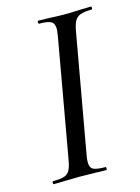

<svg xmlns="http://www.w3.org/2000/svg" viewBox="-100 -683 539 741"><g transform="rotate(-15 170.0 -312.5)"><path d="M22 -12Q53 -12 67.5 -17Q82 -22 89.5 -36Q97 -50 102 -81L184 -544Q188 -570 188 -576Q188 -598 174.5 -605.5Q161 -613 127 -613Q124 -613 124 -619Q124 -625 127 -625L170 -624Q208 -622 230 -622Q258 -622 296 -624L337 -625Q340 -625 340 -619Q340 -613 337 -613Q307 -613 291.5 -607Q276 -601 268.5 -586.5Q261 -572 256 -542L174 -81Q170 -62 170 -48Q170 -26 183 -19Q196 -12 232 -12Q234 -12 234 -6Q234 0 232 0Q206 0 190 -1L126 -2L66 -1Q50 0 22 0Q19 0 19 -6Q19 -12 22 -12Z"/></g></svg>

Font: Cormorant Garamond Medium
Style: Italic
Weight: 500
Italic angle: -10°
Designer: Christian Thalmann (Catharsis Fonts)
Foundry: Catharsis Fonts
Version: Version 4.000